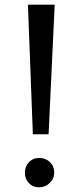

<svg xmlns="http://www.w3.org/2000/svg" viewBox="-20 -788 344 818"><path d="M187 -216H120L99 -768H213ZM147 -115Q174 -115 192.5 -97.5Q211 -80 211 -53.5Q211 -27 192 -8.5Q173 10 146.5 10Q120 10 103 -8Q86 -26 86 -52Q86 -78 103 -96.5Q120 -115 147 -115Z"/></svg>

Font: Belgrano
Style: Regular
Weight: 400
Version: Version 1.002